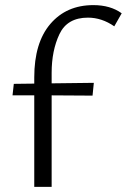

<svg xmlns="http://www.w3.org/2000/svg" viewBox="-20 -731 496 751"><path d="M345 -711Q412 -711 456 -679L427 -628Q378 -662 324 -662Q243 -662 212.5 -597.5Q182 -533 182 -446V-405L347 -407L342 -357L182 -358V0H114V-358H29L34 -403L114 -404V-428Q114 -564 177 -637.5Q240 -711 345 -711Z"/></svg>

Font: LXGW Bright TC
Style: Regular
Weight: 400
Designer: Christian Thalmann (Catharsis Fonts)
Foundry: LXGW / Christian Thalmann (Catharsis Fonts) / Fontworks Inc.
Version: Version 5.501